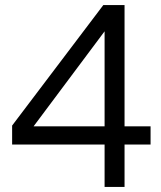

<svg xmlns="http://www.w3.org/2000/svg" viewBox="-20 -740 637 760"><path d="M28 -168H394V0H473V-168H576V-240H473V-720H389L28 -243ZM113 -240 394 -616V-240Z"/></svg>

Font: Aspekta 350
Style: Regular
Weight: 350
Designer: Ivo Dolenc
Version: Version 2.000